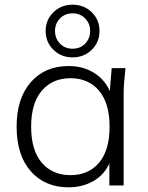

<svg xmlns="http://www.w3.org/2000/svg" viewBox="-20 -792 631 820"><path d="M273 8Q172 8 111.5 -60.5Q51 -129 51 -251Q51 -372 111.5 -441Q172 -510 273 -510Q334 -510 380.5 -481.5Q427 -453 449 -403L457 -501H516Q513 -473 510.5 -444.5Q508 -416 508 -389V0H447V-94Q425 -45 378.5 -18.5Q332 8 273 8ZM281 -44Q358 -44 403 -97Q448 -150 448 -251Q448 -351 403 -404.5Q358 -458 281 -458Q204 -458 158.5 -404.5Q113 -351 113 -251Q113 -150 158.5 -97Q204 -44 281 -44ZM290 -547Q241 -547 208 -579.5Q175 -612 175 -660Q175 -707 208 -739.5Q241 -772 290 -772Q339 -772 372 -739.5Q405 -707 405 -660Q405 -612 372 -579.5Q339 -547 290 -547ZM290 -584Q323 -584 344 -606Q365 -628 365 -660Q365 -691 344 -713Q323 -735 290 -735Q257 -735 236 -713Q215 -691 215 -660Q215 -628 236 -606Q257 -584 290 -584Z"/></svg>

Font: Mulish Light
Style: Regular
Weight: 300
Designer: Vernon Adams
Foundry: Vernon Adams
Version: Version 3.603; ttfautohint (v1.8.3)